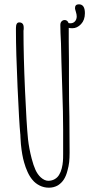

<svg xmlns="http://www.w3.org/2000/svg" viewBox="-20 -852 436 891"><path d="M131 -17Q118 -32 108 -54Q98 -76 92 -98Q82 -132 77 -183L75 -214Q75 -224 74.5 -227Q74 -230 74 -231Q69 -280 61.5 -447Q54 -614 54 -707V-714V-722Q54 -748 69 -748Q90 -748 90 -724V-717L89 -709Q89 -593 96 -434.5Q103 -276 110 -206Q115 -162 127 -116Q135 -85 144.5 -64Q154 -43 169 -29Q187 -13 204 -13Q221 -13 234.5 -21Q248 -29 255 -42Q262 -53 266.5 -70.5Q271 -88 272 -104Q273 -114 273 -137V-251Q273 -327 269 -438L265 -566L263 -651Q260 -707 260 -736Q260 -747 266 -753Q272 -759 280 -759Q288 -759 293.5 -753Q299 -747 299 -736V-660Q299 -610 300 -570V-480Q300 -383 302 -310Q303 -236 303 -144Q303 -119 301 -100Q299 -81 293 -60Q287 -36 276.5 -19.5Q266 -3 249 8Q230 19 207 19Q184 19 164 9Q144 -1 131 -17ZM284 -729V-750Q294 -744 307 -744Q320 -744 328 -753Q336 -762 336 -776Q336 -785 332 -797.5Q328 -810 328 -814Q328 -832 346 -832Q374 -832 374 -791Q374 -759 356 -740Q338 -721 316 -721Q294 -721 284 -729Z"/></svg>

Font: Amatic SC
Style: Regular
Weight: 400
Designer: Multiple Designers
Foundry: Vernon Adams
Version: Version 2.505